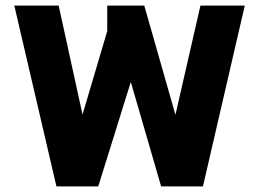

<svg xmlns="http://www.w3.org/2000/svg" viewBox="-20 -664 923 684"><path d="M181 0 31 -644H189L274 -256L362 -553V-644H494L605 -255L694 -644H852L703 0H554L446 -372L330 0Z"/></svg>

Font: Kanit SemiBold
Style: Regular
Weight: 600
Designer: Katatrad Team
Foundry: CadsonDemak
Version: Version 2.000; ttfautohint (v1.8.3)